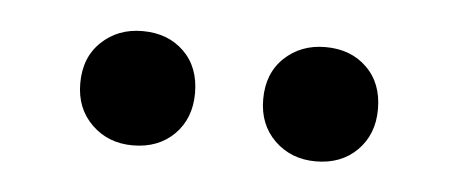

<svg xmlns="http://www.w3.org/2000/svg" viewBox="-26 -721 466 195"><g transform="rotate(5 207.0 -624.0)"><path d="M241.5 -623.2Q241.5 -649.8 258.2 -665.6Q275 -681.5 300 -681.5Q326 -681.5 342.2 -665.6Q358.5 -649.8 358.5 -623.2Q358.5 -597.5 342.2 -581.2Q326 -565 300 -565Q275 -565 258.2 -581.2Q241.5 -597.5 241.5 -623.2ZM55 -623.2Q55 -649.8 71.8 -665.6Q88.5 -681.5 113.5 -681.5Q139.5 -681.5 155.8 -665.6Q172 -649.8 172 -623.2Q172 -597.5 155.8 -581.2Q139.5 -565 113.5 -565Q88.5 -565 71.8 -581.2Q55 -597.5 55 -623.2Z"/></g></svg>

Font: Space 7353
Style: Regular
Weight: 400
Designer: Christine Claussen + Ruben Lyon  (Space 7353)
Version: Version 1.000;FEAKit 1.0